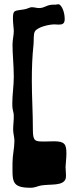

<svg xmlns="http://www.w3.org/2000/svg" viewBox="-20 -749 340 905"><path d="M289 95C290 92 291 86 291 78C291 64 289 46 289 39C289 26 293 -1 293 -25C293 -68 286 -83 235 -83C220 -83 204 -82 190 -82C146 -82 135 -82 135 -137C135 -219 130 -295 130 -368C130 -427 132 -484 138 -539C140 -559 137 -587 144 -600C156 -622 212 -634 236 -634C242 -634 250 -633 257 -633C274 -633 285 -637 285 -659C285 -700 266 -729 256 -729C250 -729 244 -727 243 -727C239 -727 235 -727 232 -727C198 -727 193 -711 163 -711C153 -711 143 -715 129 -715C121 -715 108 -707 95 -705C48 -697 41 -704 41 -661C41 -639 45 -615 45 -602C45 -583 39 -562 39 -538C39 -492 45 -440 45 -387C45 -345 38 -302 38 -262C38 -219 45 -230 45 -198C45 -180 42 -160 42 -138C42 -120 48 -102 48 -85C48 -52 39 -17 39 17C39 103 31 136 124 136C146 136 157 128 175 125C221 118 275 128 289 95Z"/></svg>

Font: Freckle Face
Style: Regular
Weight: 400
Designer: Astigmatic (AOETI)
Foundry: Astigmatic (AOETI)
Version: Version 1.000